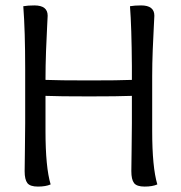

<svg xmlns="http://www.w3.org/2000/svg" viewBox="-20 -686 667 709"><path d="M73 -231V-431Q73 -572 66 -663Q83 -666 107 -666Q156 -666 156 -628Q156 -623 154 -587.5Q152 -552 150 -497.5Q148 -443 148 -391Q196 -389 310 -389Q419 -389 467 -391V-442Q466 -586 460 -663Q477 -666 501 -666Q550 -666 550 -628Q550 -622 548 -587.5Q546 -553 544 -501.5Q542 -450 542 -404V-203Q542 -68 561 -5Q543 3 514 3Q485 3 475 -10Q465 -23 465 -54Q465 -70 466 -133Q467 -196 467 -231V-332Q416 -330 310 -330Q196 -330 148 -332V-203Q148 -68 167 -5Q149 3 120 3Q91 3 81 -10Q71 -23 71 -54Q71 -70 72 -133Q73 -196 73 -231Z"/></svg>

Font: Overlock SC
Style: Regular
Weight: 400
Designer: Dario Muhafara
Foundry: Dario Manuel Muhafara
Version: Version 1.001